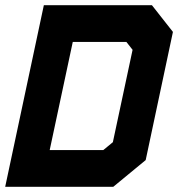

<svg xmlns="http://www.w3.org/2000/svg" viewBox="-32 -720 696 740"><path d="M-12 0 137 -700H553.5L634.5 -597L529.5 -103L404.5 0ZM159.5 -141.5H366L403 -172L479 -528L455 -558.5H248.5ZM76 -71H381L468.5 -143L556.5 -557.5L500 -629.5H195ZM76 -71 195 -629.5H500L556.5 -557.5L468.5 -143L381 -71Z"/></svg>

Font: Tourney Black
Style: Italic
Weight: 900
Italic angle: -12°
Version: Version 1.015